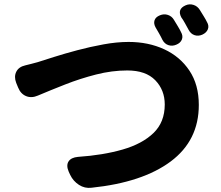

<svg xmlns="http://www.w3.org/2000/svg" viewBox="-20 -864 1040 902"><path d="M56 -475Q45 -504 56.5 -527Q68 -550 99 -557Q107 -559 127 -564Q147 -569 157 -572Q185 -581 234 -596.5Q283 -612 343 -628Q403 -644 466 -655.5Q529 -667 584 -667Q677 -667 751.5 -632.5Q826 -598 870 -532Q914 -466 914 -371Q914 -204 782 -105.5Q650 -7 410 18Q378 22 351 4.5Q324 -13 310 -42L303 -57Q290 -87 302 -105.5Q314 -124 346 -127Q464 -135 556 -161.5Q648 -188 701 -239Q754 -290 754 -373Q754 -441 709.5 -487Q665 -533 578 -533Q506 -533 431.5 -514Q357 -495 287 -467.5Q217 -440 158 -415Q128 -402 102.5 -412.5Q77 -423 65 -453ZM731 -792Q750 -800 768.5 -794Q787 -788 797 -771Q805 -758 815.5 -740.5Q826 -723 830 -714Q841 -695 834.5 -678.5Q828 -662 808 -654Q789 -646 771 -652Q753 -658 743 -677Q737 -690 727 -707.5Q717 -725 711 -735Q701 -753 706 -768.5Q711 -784 731 -792ZM852 -839Q870 -847 889 -841Q908 -835 919 -817Q927 -804 937.5 -787Q948 -770 952 -761Q963 -743 956.5 -726.5Q950 -710 930 -701Q911 -693 893.5 -699Q876 -705 866 -724Q859 -737 849 -755Q839 -773 832 -782Q811 -821 852 -839Z"/></svg>

Font: Chiron GoRound TC EB
Style: Regular
Weight: 700
Designer: Ryoko NISHIZUKA 西塚涼子 (kana, bopomofo & ideographs); Paul D. Hunt (Latin, Greek & Cyrillic); Sandoll Communications 산돌커뮤니
Foundry: Adobe
Version: Version 1.000;hotconv 1.1.1;makeotfexe 2.6.0